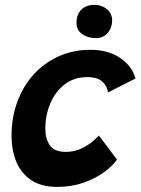

<svg xmlns="http://www.w3.org/2000/svg" viewBox="-20 -748 566 773"><path d="M451 -105.5Q433 -79.5 398.2 -54.2Q363.5 -29 315.5 -12.2Q267.5 4.5 210.5 4.5Q147 4.5 106.2 -22.5Q65.5 -49.5 46 -96.2Q26.5 -143 26.5 -203Q26.5 -275.5 49.8 -338.2Q73 -401 115.5 -448Q158 -495 216.2 -521.2Q274.5 -547.5 344.5 -547.5Q414.5 -547.5 463 -515.2Q511.5 -483 525.5 -432L415 -376Q414.5 -382.5 408.5 -397.2Q402.5 -412 384.8 -424.8Q367 -437.5 331.5 -437.5Q278 -437.5 240.2 -408.2Q202.5 -379 182.5 -331.5Q162.5 -284 162.5 -229.5Q162.5 -189 180.8 -162.8Q199 -136.5 245 -136.5Q280 -136.5 308.5 -150.5Q337 -164.5 355.2 -180.5Q373.5 -196.5 378 -202.5ZM358.5 -728.5Q390 -728.5 410.8 -710.5Q431.5 -692.5 431.5 -665.5Q431.5 -636.5 413.5 -615.5Q395.5 -594.5 367 -594.5Q334.5 -594.5 311.2 -610.5Q288 -626.5 288 -655.5Q288 -691.5 308.2 -710Q328.5 -728.5 358.5 -728.5Z"/></svg>

Font: Grandstander SemiBold
Style: Italic
Weight: 600
Italic angle: -15°
Designer: Tyler Finck
Foundry: Etcetera Type Co
Version: Version 1.200; ttfautohint (v1.8.3)